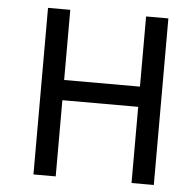

<svg xmlns="http://www.w3.org/2000/svg" viewBox="-50 -726 779 776"><g transform="rotate(5 339.5 -338.0)"><path d="M602.1 0H511.7V-309.1H204.1V0H113.8V-675.8H204.1V-391.1H511.7V-675.8H602.1Z"/></g></svg>

Font: Cadman
Style: Regular
Weight: 400
Designer: Paul James MIller
Foundry: High-Logic / Made with FontCreator
Version: Version 2.114;March 28, 2021;FontCreator 13.0.0.2683 64-bit